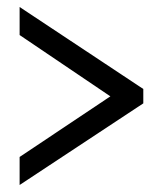

<svg xmlns="http://www.w3.org/2000/svg" viewBox="-20 -632 465 548"><path d="M36 -104 389 -337V-378L36 -612V-532L295 -357L36 -184Z"/></svg>

Font: Noto Serif Thai ExtraCondensed ExtraBold
Style: Regular
Weight: 800
Width: 2
Designer: Monotype Design Team
Foundry: Monotype Imaging Inc.
Version: Version 2.002